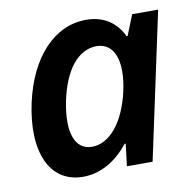

<svg xmlns="http://www.w3.org/2000/svg" viewBox="-68 -620 710 699"><g transform="rotate(-10 287.5 -270.5)"><path d="M185 10C253 10 310 -27 354 -82H358L348 0H443L559 -542H463L433 -467H429C405 -518 360 -551 294 -551C176 -551 83 -451 47 -290C8 -113 61 10 185 10ZM236 -92C172 -92 148 -160 171 -273C194 -384 246 -449 314 -450C380 -450 407 -381 382 -269C357 -160 301 -92 236 -92Z"/></g></svg>

Font: Noto Sans SemiBold
Style: Italic
Weight: 600
Italic angle: -12°
Designer: Monotype Design Team
Foundry: Monotype Imaging Inc.
Version: Version 2.013